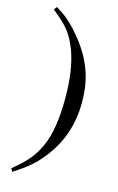

<svg xmlns="http://www.w3.org/2000/svg" viewBox="-129 -729 591 959"><g transform="rotate(15 166.5 -249.5)"><path d="M29 161Q56 139 75.5 120.5Q95 102 110 84Q125 66 136.5 47Q148 28 159 4Q199 -86 199 -244Q199 -319 190.5 -377.5Q182 -436 164 -487Q153 -515 142 -536.5Q131 -558 116 -577.5Q101 -597 80 -616.5Q59 -636 29 -660L41 -676Q60 -664 75.5 -653.5Q91 -643 104.5 -631Q118 -619 131.5 -605.5Q145 -592 160 -574Q193 -536 216.5 -498Q240 -460 255.5 -420Q271 -380 278 -337.5Q285 -295 285 -247Q285 -73 179 57Q165 74 151.5 88.5Q138 103 122 116.5Q106 130 86 144.5Q66 159 38 177Z"/></g></svg>

Font: Klingon pIqaD HaSta
Style: Regular
Weight: 400
Width: 0
Designer: Mike Neff (qa'vaj)
Foundry: Mike Neff and Michael Everson
Version: Version 2.003